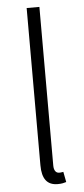

<svg xmlns="http://www.w3.org/2000/svg" viewBox="-56 -827 379 871"><g transform="rotate(-5 133.0 -391.0)"><path d="M171 13C190 13 200 10 210 7L201 -40C190 -38 186 -38 182 -38C168 -38 158 -49 158 -73V-795H100V-79C100 -17 123 13 171 13Z"/></g></svg>

Font: Noto Sans KR Light
Style: Regular
Weight: 300
Designer: Ryoko NISHIZUKA 西塚涼子 (kana, bopomofo & ideographs); Paul D. Hunt (Latin, Greek & Cyrillic); Sandoll Communications 산돌커뮤니
Foundry: Adobe
Version: Version 2.004;hotconv 1.0.118;makeotfexe 2.5.65603